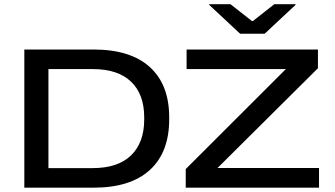

<svg xmlns="http://www.w3.org/2000/svg" viewBox="-20 -868 1548 888"><path d="M175 0V-90.5H409Q525.5 -90.5 586.2 -149.5Q647 -208.5 647 -315.5V-325Q647 -432 586.2 -490.2Q525.5 -548.5 409 -548.5H172V-639H412.5Q583.5 -639 673 -557.8Q762.5 -476.5 762.5 -325.5V-315.5Q762.5 -163.5 673 -81.8Q583.5 0 412.5 0ZM92.5 0V-639H204V0ZM1455.5 -91V0H839V-86L1302 -548.5H843V-639H1450.5V-552.5L986 -91ZM1090.5 -712 947.5 -845.5V-848.5H1046L1145.5 -770.5H1149.5L1248.5 -848.5H1347V-845.5L1204 -712Z"/></svg>

Font: Anek Latin Expanded Medium
Style: Regular
Weight: 500
Width: 7
Designer: Yesha Goshar
Foundry: Ek Type
Version: Version 1.003